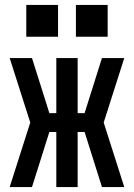

<svg xmlns="http://www.w3.org/2000/svg" viewBox="-20 -754 540 774"><path d="M207 0V-222H179L109 0H19L102 -260L19 -520H109L179 -298H207V-520H293V-298H321L391 -520H481L398 -260L481 0H391L321 -222H293V0ZM286 -606V-734H414V-606ZM86 -606V-734H214V-606Z"/></svg>

Font: Iosevka SS04 Medium
Style: Regular
Weight: 500
Monospace: yes
Designer: Belleve Invis
Foundry: Belleve Invis
Version: Version 19.0.0; ttfautohint (v1.8.4)